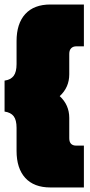

<svg xmlns="http://www.w3.org/2000/svg" viewBox="-25 -721 394 845"><path d="M196.8 104Q124.5 104 86.2 62Q47.9 20 47.9 -57.1V-158.2Q47.9 -192.9 35.2 -209.5Q22.5 -226.1 -4.9 -230V-366.2Q22.5 -370.1 35.2 -387.2Q47.9 -404.3 47.9 -439V-540Q47.9 -617.2 86.2 -659.2Q124.5 -701.2 196.8 -701.2H344.2V-517.1H311Q296.4 -517.1 288.1 -508.5Q279.8 -500 279.8 -483.9V-394Q279.8 -336.4 237.8 -297.9Q279.8 -259.3 279.8 -202.1V-112.8Q279.8 -80.1 311 -80.1H344.2V104Z"/></svg>

Font: Kanit Black
Style: Regular
Weight: 900
Designer: Katatrad Team
Foundry: CadsonDemak
Version: Version 1.000;PS 001.000;hotconv 1.0.88;makeotf.lib2.5.64775